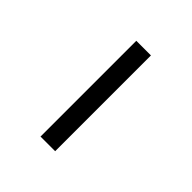

<svg xmlns="http://www.w3.org/2000/svg" viewBox="13 -457 343 343"><g transform="rotate(-45 184.0 -285.5)"><path d="M63 -267V-304H305V-267Z"/></g></svg>

Font: Gantari ExtraLight
Style: Regular
Weight: 250
Designer: Anugrah Pasau
Foundry: Lafontype
Version: Version 1.000